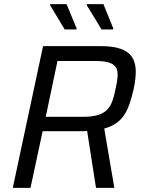

<svg xmlns="http://www.w3.org/2000/svg" viewBox="-20 -912 685 932"><path d="M294 -769H351L352 -774L303 -892H224L223 -887ZM473 -769H528L530 -774L482 -892H402L401 -887ZM189 -688 42 0H128L187 -275H360C375 -275 390 -275 403 -276L446 0H535L486 -288C582 -314 605 -381 628 -476C635 -507 639 -539 639 -563C639 -639 601 -688 471 -688ZM382 -345H202L259 -616H446C526 -616 551 -593 551 -550C551 -531 547 -507 541 -481C523 -392 503 -345 382 -345Z"/></svg>

Font: Saira UNSAM
Style: Italic
Weight: 400
Italic angle: -12°
Designer: Hector Gatti with collaboration of the Omnibus-Type team
Foundry: Omnibus-Type
Version: Version 0.072;PS 000.072;hotconv 1.0.88;makeotf.lib2.5.64775